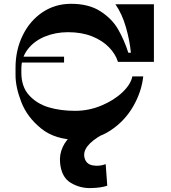

<svg xmlns="http://www.w3.org/2000/svg" viewBox="-20 -722 883 989"><path d="M330.6 -556.2Q266 -556.2 210.8 -533.5Q155.7 -510.7 122.8 -467.9Q90 -425.1 90 -367.4V-347.4Q90 -275.1 130 -231.2Q170 -187.4 230.9 -169.2Q291.8 -151.1 366.8 -151.1Q436.6 -151.1 501.2 -177.8Q565.8 -204.5 609.8 -245.8Q653.7 -287.2 661.8 -328.6H717.8Q709.7 -250.1 666.2 -174.3Q622.6 -98.6 549.2 -50.1Q475.9 -1.6 382.2 -1.6Q264.2 -1.6 192.1 -60Q119.9 -118.4 90 -195.7Q60 -272.9 60 -334.4V-373.4Q60 -464.4 97 -539.9Q134 -615.4 199 -658.9Q264 -702.4 346 -702.4Q437 -702.4 496.5 -664.4Q556 -626.4 587.5 -572.4Q619 -518.4 641 -450.4H654.2Q648.5 -511.8 629 -580.6Q609.5 -649.5 574.6 -700H772.8V-403.4H587.5Q575.6 -442.9 541.8 -478Q508.1 -513.1 454.4 -534.7Q400.7 -556.2 330.6 -556.2ZM79 -400V-430H310V-400ZM508.4 -29.5Q400.4 30.5 415.4 90.5Q423.4 123.5 457.3 129.8Q491.2 136.1 524.4 123.5L532.5 234.4Q502.8 245.6 447.3 246.8Q391.8 248.1 344.2 219.5Q296.5 190.9 289.5 117.3Q285.1 74.6 303.2 35.2Q321.3 -4.1 355.9 -29.5Z"/></svg>

Font: Space Cowgirl
Style: Regular
Weight: 400
Designer: Valery Marier
Foundry: Valery Marier
Version: Version 1.000